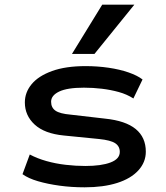

<svg xmlns="http://www.w3.org/2000/svg" viewBox="-20 -790 708 819"><path d="M341 9Q285 9 234 2Q183 -5 142 -17Q101 -29 76 -47L107 -131Q139 -114 178 -103Q217 -92 260 -87Q303 -82 344 -82Q412 -82 451.5 -97Q491 -112 491 -142Q491 -166 471.5 -179Q452 -192 403 -197L252 -212Q170 -220 128 -258.5Q86 -297 86 -353Q86 -396 115 -431Q144 -466 202 -487Q260 -508 345 -508Q396 -508 443.5 -501Q491 -494 528.5 -481Q566 -468 588 -451L549 -370Q521 -388 486.5 -397.5Q452 -407 414.5 -411.5Q377 -416 338 -416Q267 -416 232.5 -399.5Q198 -383 198 -356Q198 -331 216.5 -318Q235 -305 281 -301L428 -284Q516 -275 559 -239.5Q602 -204 602 -143Q602 -98 570 -63Q538 -28 479.5 -9.5Q421 9 341 9ZM287 -560 416 -770H553L383 -560Z"/></svg>

Font: Nunito Sans 7pt Expanded SemiBold
Style: Regular
Weight: 600
Width: 7
Designer: Vernon Adams
Foundry: Vernon Adams
Version: Version 3.101;gftools[0.9.27]